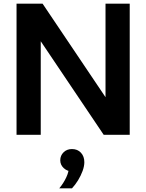

<svg xmlns="http://www.w3.org/2000/svg" viewBox="-20 -735 798 1047"><path d="M202.2 0H70.2V-715H212.2L606.8 -128.6H555.4V-715H687.4V0H545.4L150.8 -586.4H202.2ZM372.6 292H303.2Q326.7 263.8 341.5 231.9Q356.4 200.1 354.4 178.3L374.4 199.7Q346.9 199.7 327.8 181.9Q308.6 164.2 308.6 139.1Q308.6 113.3 326.6 95.6Q344.6 77.8 372.3 77.8Q403 77.8 421.5 97.9Q439.9 117.9 439.9 149.5Q439.9 170.9 430.5 197Q421 223 405.8 247.9Q390.5 272.8 372.6 292Z"/></svg>

Font: Wix Madefor Display
Style: Regular
Weight: 400
Designer: Dalton Maag Ltd
Foundry: Dalton Maag Ltd
Version: Version 3.100